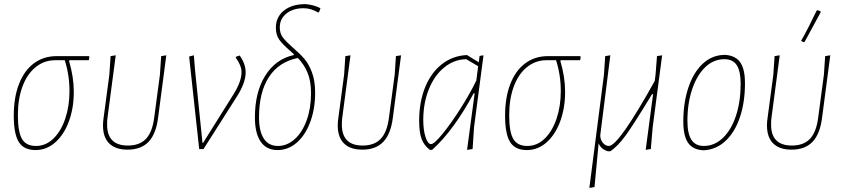

<svg xmlns="http://www.w3.org/2000/svg" viewBox="-20 -725 4104 934"><path d="M318 -432 316 -428Q339 -350 339 -278Q339 -200 315.5 -135.5Q292 -71 249.5 -33Q207 5 153 5Q96 5 71.5 -34Q47 -73 47 -163Q47 -251 72.5 -316.5Q98 -382 145 -417Q192 -452 256 -452H412L415 -448L412 -432ZM295 -432H248Q195 -432 153.5 -398.5Q112 -365 89.5 -304.5Q67 -244 67 -165Q67 -83 87 -49Q107 -15 155 -15Q203 -15 240 -51Q277 -87 297.5 -148Q318 -209 318 -282Q318 -360 295 -432Z M481 -115Q481 -133 484 -152L512 -362L518 -452L543 -456L503 -153Q501 -141 501 -119Q501 -17 602 -17Q659 -17 690 -49.5Q721 -82 730 -152L758 -362L764 -452L789 -456L749 -152Q739 -73 702.5 -35Q666 3 601 3Q542 3 511.5 -27Q481 -57 481 -115Z M1175 -373Q1175 -323 1134 -258L970 0H949L900 -450L923 -456L929 -382L965 -30H968L1117 -268Q1155 -330 1155 -374Q1155 -406 1127 -444L1128 -449L1146 -455Q1175 -414 1175 -373Z M1539 -685 1532 -666 1526 -665Q1492 -685 1457 -685Q1405 -685 1373 -659Q1341 -633 1341 -592Q1341 -562 1356.5 -542Q1372 -522 1405 -493Q1439 -464 1460.5 -439Q1482 -414 1497.5 -373Q1513 -332 1513 -274Q1513 -195 1489 -131Q1465 -67 1423.5 -31Q1382 5 1330 5Q1276 5 1248 -36Q1220 -77 1220 -154Q1220 -276 1270 -356.5Q1320 -437 1408 -457L1410 -461L1391 -478Q1355 -509 1338.5 -532Q1322 -555 1322 -590Q1322 -642 1361 -673.5Q1400 -705 1467 -705Q1509 -701 1539 -685ZM1493 -271Q1493 -331 1476 -371.5Q1459 -412 1429 -443Q1336 -424 1288 -350Q1240 -276 1240 -154Q1240 -86 1263.5 -50.5Q1287 -15 1332 -15Q1377 -15 1414 -48.5Q1451 -82 1472 -140.5Q1493 -199 1493 -271Z M1623 -115Q1623 -133 1626 -152L1654 -362L1660 -452L1685 -456L1645 -153Q1643 -141 1643 -119Q1643 -17 1744 -17Q1801 -17 1832 -49.5Q1863 -82 1872 -152L1900 -362L1906 -452L1931 -456L1891 -152Q1881 -73 1844.5 -35Q1808 3 1743 3Q1684 3 1653.5 -27Q1623 -57 1623 -115Z M2332 -456 2286 -106 2279 0 2252 4 2289 -271H2284Q2239 -186 2187 -114.5Q2135 -43 2082 4H2071Q2043 -17 2031 -49Q2019 -81 2019 -137Q2019 -228 2047.5 -299Q2076 -370 2128 -411.5Q2180 -453 2248 -457H2252L2309 -422L2313 -453ZM2297 -333 2306 -403 2248 -437Q2189 -436 2141 -397Q2093 -358 2066 -290.5Q2039 -223 2039 -141Q2039 -93 2050 -58.5Q2061 -24 2077 -24Q2092 -24 2132.5 -73.5Q2173 -123 2219.5 -196Q2266 -269 2297 -333Z M2708 -432 2706 -428Q2729 -350 2729 -278Q2729 -200 2705.5 -135.5Q2682 -71 2639.5 -33Q2597 5 2543 5Q2486 5 2461.5 -34Q2437 -73 2437 -163Q2437 -251 2462.5 -316.5Q2488 -382 2535 -417Q2582 -452 2646 -452H2802L2805 -448L2802 -432ZM2685 -432H2638Q2585 -432 2543.5 -398.5Q2502 -365 2479.5 -304.5Q2457 -244 2457 -165Q2457 -83 2477 -49Q2497 -15 2545 -15Q2593 -15 2630 -51Q2667 -87 2687.5 -148Q2708 -209 2708 -282Q2708 -360 2685 -432Z M3201 -456 3155 -106 3146 0 3121 4 3157 -267H3152Q3064 -122 3025 -68Q2986 -14 2949 11H2938Q2904 2 2892 -28L2872 185L2847 189L2918 -362L2924 -452L2949 -456L2901 -75Q2900 -72 2900 -66Q2900 -46 2912.5 -30.5Q2925 -15 2942 -15Q2989 -15 3165 -331L3169 -362L3176 -452Z M3509 -458Q3559 -454 3581.5 -421Q3604 -388 3604 -320Q3604 -229 3580 -156.5Q3556 -84 3511 -41Q3466 2 3405 6H3400Q3350 3 3327 -30.5Q3304 -64 3304 -134Q3304 -225 3328.5 -298.5Q3353 -372 3398 -414.5Q3443 -457 3504 -458ZM3324 -137Q3324 -75 3343.5 -45Q3363 -15 3404 -15Q3456 -15 3497 -54.5Q3538 -94 3560.5 -163Q3583 -232 3583 -317Q3583 -379 3564 -408Q3545 -437 3504 -437Q3451 -437 3410.5 -398Q3370 -359 3347 -290.5Q3324 -222 3324 -137Z M3711 -115Q3711 -133 3714 -152L3742 -362L3748 -452L3773 -456L3733 -153Q3731 -141 3731 -119Q3731 -17 3832 -17Q3889 -17 3920 -49.5Q3951 -82 3960 -152L3988 -362L3994 -452L4019 -456L3979 -152Q3969 -73 3932.5 -35Q3896 3 3831 3Q3772 3 3741.5 -27Q3711 -57 3711 -115ZM3958 -675 3971 -671 3972 -665Q3949 -622 3894 -521L3889 -520L3877 -526Q3911 -586 3953 -674Z"/></svg>

Font: Luna Sans Thin
Style: Italic
Weight: 250
Italic angle: -7°
Designer: Juan Pablo del Peral
Foundry: Huerta Tipografica
Version: Version 2.001; ttfautohint (v1.5)